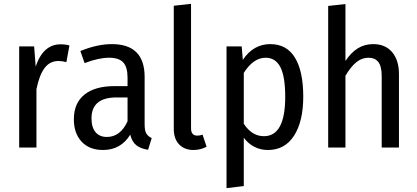

<svg xmlns="http://www.w3.org/2000/svg" viewBox="-20 -769 2176 1001"><path d="M342 -532 326 -445Q306 -451 285 -451Q240 -451 212.5 -414.5Q185 -378 170 -304V0H80V-527H158L166 -422Q205 -538 296 -538Q321 -538 342 -532Z M771 -49 752 12Q713 6 690.5 -12Q668 -30 659 -67Q610 13 517 13Q446 13 405.5 -30.5Q365 -74 365 -147Q365 -231 420 -275.5Q475 -320 577 -320H645V-364Q645 -419 622.5 -443.5Q600 -468 549 -468Q494 -468 421 -440L399 -503Q487 -539 563 -539Q734 -539 734 -368V-120Q734 -88 743 -73Q752 -58 771 -49ZM645 -137V-261H588Q457 -261 457 -152Q457 -105 478 -80Q499 -55 537 -55Q608 -55 645 -137Z M886 -97V-739L976 -749V-100Q976 -62 1008 -62Q1024 -62 1036 -67L1057 -4Q1025 13 989 13Q942 13 914 -16Q886 -45 886 -97Z M1561 -265Q1561 -136 1513 -61.5Q1465 13 1377 13Q1338 13 1306 -3.5Q1274 -20 1251 -51V201L1161 212V-527H1240L1246 -457Q1301 -539 1389 -539Q1475 -539 1518 -468Q1561 -397 1561 -265ZM1467 -264Q1467 -371 1441.5 -419.5Q1416 -468 1365 -468Q1301 -468 1251 -389V-124Q1293 -59 1356 -59Q1467 -59 1467 -264Z M2060 -383V0H1970V-372Q1970 -423 1952.5 -445.5Q1935 -468 1901 -468Q1866 -468 1837 -444Q1808 -420 1781 -374V0H1691V-738L1781 -748V-451Q1809 -494 1844.5 -516.5Q1880 -539 1926 -539Q1989 -539 2024.5 -497Q2060 -455 2060 -383Z"/></svg>

Font: Fira Sans Condensed
Style: Regular
Weight: 400
Width: 3
Designer: bBox Type GmbH & Carrois Corporate GbR & Edenspiekermann AG
Foundry: bBox Type GmbH & Carrois Corporate GbR & Edenspiekermann AG
Version: Version 4.301